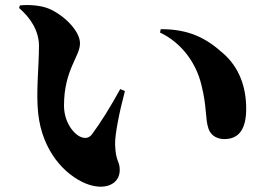

<svg xmlns="http://www.w3.org/2000/svg" viewBox="-20 -725 1040 744"><path d="M131 -547C131 -466 119 -368 128 -285C144 -140 230 -48 312 -14C386 16 444 -11 444 -66C444 -103 428 -97 426 -166C425 -203 442 -289 464 -372L446 -380C408 -311 371 -251 336 -204C324 -189 309 -188 294 -194C267 -204 228 -250 228 -316C228 -454 290 -506 290 -557C290 -606 226 -668 168 -692C133 -706 85 -707 57 -704L54 -694C98 -656 131 -606 131 -547ZM600 -599C686 -558 740 -479 760 -398C783 -307 774 -268 788 -226C798 -197 825 -186 849 -186C909 -186 934 -229 934 -304C934 -386 908 -463 845 -518C779 -577 714 -612 603 -612Z"/></svg>

Font: Noto Serif SC Black
Style: Regular
Weight: 900
Designer: Ryoko NISHIZUKA 西塚涼子 (kana & ideographs); Frank Grießhammer (Latin, Greek & Cyrillic); Wenlong ZHANG 张文龙 (bopomofo); San
Foundry: Adobe
Version: Version 2.001;hotconv 1.1.0;makeotfexe 2.6.0